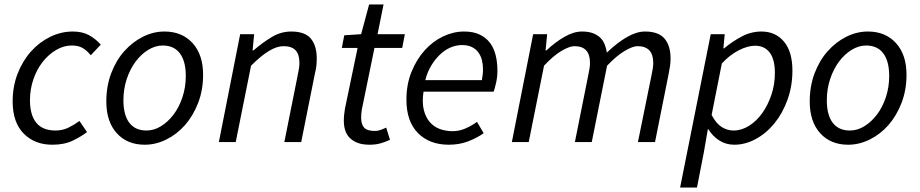

<svg xmlns="http://www.w3.org/2000/svg" viewBox="-20 -640 4144 865"><path d="M216 12Q136 12 86.5 -38.5Q37 -89 37 -183Q37 -251 59.5 -308.5Q82 -366 119.5 -408Q157 -450 206 -474Q255 -498 308 -498Q352 -498 382 -481Q412 -464 434 -439L389 -391Q370 -414 351 -424.5Q332 -435 303 -435Q267 -435 233 -415Q199 -395 172.5 -361.5Q146 -328 130.5 -283Q115 -238 115 -188Q115 -122 143.5 -87Q172 -52 230 -52Q262 -52 288.5 -65Q315 -78 338 -95L372 -45Q346 -25 308 -6.5Q270 12 216 12Z M632 12Q553 12 506 -40Q459 -92 459 -183Q459 -252 481 -310Q503 -368 540 -409.5Q577 -451 624 -474.5Q671 -498 721 -498Q800 -498 847.5 -446Q895 -394 895 -303Q895 -234 872.5 -176Q850 -118 813.5 -76.5Q777 -35 729.5 -11.5Q682 12 632 12ZM640 -52Q674 -52 705.5 -71.5Q737 -91 762 -124Q787 -157 802 -202Q817 -247 817 -298Q817 -364 790.5 -399.5Q764 -435 713 -435Q680 -435 648 -415.5Q616 -396 591 -362.5Q566 -329 551 -284Q536 -239 536 -188Q536 -122 562.5 -87Q589 -52 640 -52Z M966 0 1062 -486H1125L1118 -413H1122Q1164 -449 1205 -473.5Q1246 -498 1292 -498Q1354 -498 1380.5 -466Q1407 -434 1407 -377Q1407 -360 1405.5 -345Q1404 -330 1399 -310L1337 0H1261L1321 -300Q1325 -320 1327 -332Q1329 -344 1329 -357Q1329 -394 1312 -413Q1295 -432 1257 -432Q1228 -432 1192.5 -411Q1157 -390 1111 -344L1042 0Z M1645 12Q1613 12 1591 3.5Q1569 -5 1555 -19.5Q1541 -34 1535 -53.5Q1529 -73 1529 -96Q1529 -111 1530.5 -123.5Q1532 -136 1534 -150L1591 -424H1520L1531 -481L1607 -486L1643 -620H1708L1681 -486H1804L1792 -424H1667L1610 -146Q1607 -128 1607 -110Q1607 -80 1620.5 -65Q1634 -50 1669 -50Q1683 -50 1696 -55Q1709 -60 1720 -65L1737 -10Q1720 -2 1697 5Q1674 12 1645 12Z M1811 -191Q1811 -260 1834 -316.5Q1857 -373 1893.5 -413.5Q1930 -454 1976.5 -476Q2023 -498 2071 -498Q2112 -498 2140.5 -484.5Q2169 -471 2187 -447.5Q2205 -424 2213 -391.5Q2221 -359 2221 -322Q2221 -293 2215 -267Q2209 -241 2204 -227H1888Q1881 -180 1889 -146.5Q1897 -113 1915.5 -91Q1934 -69 1961 -59Q1988 -49 2020 -49Q2049 -49 2077.5 -61.5Q2106 -74 2129 -91L2159 -40Q2130 -19 2090 -3.5Q2050 12 2002 12Q1915 12 1863 -40.5Q1811 -93 1811 -191ZM1896 -279H2151Q2153 -291 2154.5 -303Q2156 -315 2156 -329Q2156 -350 2151 -369.5Q2146 -389 2135 -404Q2124 -419 2106 -428Q2088 -437 2062 -437Q2035 -437 2009.5 -426Q1984 -415 1962 -394Q1940 -373 1922.5 -344Q1905 -315 1896 -279Z M2286 0 2382 -486H2445L2438 -413H2442Q2480 -449 2522 -473.5Q2564 -498 2602 -498Q2631 -498 2651 -490.5Q2671 -483 2684 -470.5Q2697 -458 2704 -440.5Q2711 -423 2714 -403Q2761 -448 2804.5 -473Q2848 -498 2886 -498Q2947 -498 2974 -466Q3001 -434 3001 -377Q3001 -360 2999 -345Q2997 -330 2993 -310L2931 0H2854L2915 -300Q2919 -320 2921 -332Q2923 -344 2923 -357Q2923 -432 2852 -432Q2831 -432 2795 -411Q2759 -390 2715 -344L2646 0H2570L2630 -300Q2634 -320 2636 -332Q2638 -344 2638 -357Q2638 -432 2568 -432Q2546 -432 2510 -411Q2474 -390 2431 -344L2362 0Z M3169 -58 3151 46 3120 205H3044L3182 -486H3245L3239 -422H3242Q3279 -453 3321.5 -475.5Q3364 -498 3410 -498Q3474 -498 3512 -452.5Q3550 -407 3550 -322Q3550 -252 3528 -191Q3506 -130 3469.5 -85Q3433 -40 3385.5 -14Q3338 12 3288 12Q3250 12 3220 -7.5Q3190 -27 3171 -58ZM3382 -434Q3348 -434 3307.5 -413Q3267 -392 3232 -354L3186 -122Q3206 -84 3231 -68Q3256 -52 3285 -52Q3321 -52 3355 -73.5Q3389 -95 3414.5 -131Q3440 -167 3455.5 -213.5Q3471 -260 3471 -311Q3471 -373 3447.5 -403.5Q3424 -434 3382 -434Z M3801 12Q3722 12 3675 -40Q3628 -92 3628 -183Q3628 -252 3650 -310Q3672 -368 3709 -409.5Q3746 -451 3793 -474.5Q3840 -498 3890 -498Q3969 -498 4016.5 -446Q4064 -394 4064 -303Q4064 -234 4041.5 -176Q4019 -118 3982.5 -76.5Q3946 -35 3898.5 -11.5Q3851 12 3801 12ZM3809 -52Q3843 -52 3874.5 -71.5Q3906 -91 3931 -124Q3956 -157 3971 -202Q3986 -247 3986 -298Q3986 -364 3959.5 -399.5Q3933 -435 3882 -435Q3849 -435 3817 -415.5Q3785 -396 3760 -362.5Q3735 -329 3720 -284Q3705 -239 3705 -188Q3705 -122 3731.5 -87Q3758 -52 3809 -52Z"/></svg>

Font: TypoPRO Source Sans Pro
Style: Italic
Weight: 400
Italic angle: -11°
Designer: Paul D. Hunt
Foundry: Adobe Systems Incorporated
Version: Version 1.075;PS 2.000;hotconv 1.0.86;makeotf.lib2.5.63406